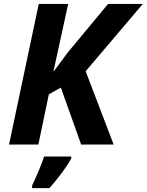

<svg xmlns="http://www.w3.org/2000/svg" viewBox="-20 -734 745 975"><path d="M25.9 0 176.8 -713.9H326.2L251 -369.1L327.1 -471.2L528.8 -713.9H705.1L415 -372.1L557.1 0H392.1L289.1 -289.1L228 -254.9L174.8 0ZM143.1 221.2V208Q157.2 178.7 175.3 136Q193.4 93.3 204.1 61H341.8V70.8Q323.7 104 293.9 144Q264.2 184.1 231 221.2Z"/></svg>

Font: Open Sans
Style: Bold Italic
Weight: 700
Italic angle: -12°
Designer: Monotype Design Team
Foundry: Monotype Imaging Inc.
Version: Version 3.003; ttfautohint (v1.8.4)